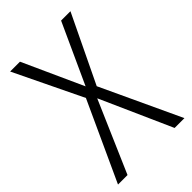

<svg xmlns="http://www.w3.org/2000/svg" viewBox="-208 -764 842 842"><g transform="rotate(-45 213.0 -342.5)"><path d="M246 -371 419 0H358L210 -332L66 0H7L176 -368L23 -685H84L211 -405L339 -685H397Z"/></g></svg>

Font: Fira Sans Extra Condensed Light
Style: Regular
Weight: 300
Width: 1
Designer: Carrois Corporate & Edenspiekermann AG
Foundry: Carrois Corporate GbR & Edenspiekermann AG
Version: Version 4.203